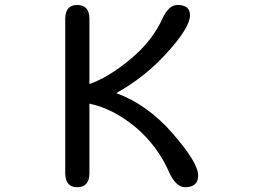

<svg xmlns="http://www.w3.org/2000/svg" viewBox="-20 -742 1040 783"><path d="M246.1 -36.1V-665Q246.1 -721.7 294.9 -721.7Q344.7 -721.7 344.7 -665V-399.4Q419.9 -424.8 509.8 -499Q601.6 -574.2 643.6 -668.9Q668.9 -721.7 704.1 -721.7Q754.9 -721.7 754.9 -679.7Q754.9 -630.9 665 -531.2Q575.2 -429.7 454.1 -362.3Q582 -315.4 685.5 -196.3Q788.1 -78.1 788.1 -26.4Q788.1 21.5 734.4 21.5Q698.2 21.5 669.9 -39.1Q623 -147.5 531.2 -224.6Q439.5 -299.8 344.7 -319.3V-36.1Q344.7 21.5 294.9 21.5Q246.1 21.5 246.1 -36.1Z"/></svg>

Font: FakePearl
Style: Regular
Weight: 400
Version: Version 1.2